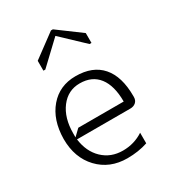

<svg xmlns="http://www.w3.org/2000/svg" viewBox="-138 -610 622 692"><g transform="rotate(-30 172.5 -263.5)"><path d="M189 -532 285 -461V-420H277L185 -507L93 -420H85V-461L181 -532ZM25 -170Q26 -249 67 -297Q108 -345 175 -345Q246 -345 283 -302.5Q320 -260 320 -179V-175Q320 -161 311 -153Q302 -145 288 -145H66Q73 -91 106.5 -59Q140 -27 190 -27Q237 -27 275 -52V-8Q236 5 190 5Q117 5 71 -43.5Q25 -92 25 -170ZM65 -170V-154L91 -179H280Q280 -245 253 -280Q226 -315 175 -315Q126 -315 95.5 -275Q65 -235 65 -170Z"/></g></svg>

Font: Glametrix
Style: Light
Weight: 300
Designer: gluk
Foundry: gluk
Version: Version 0.40